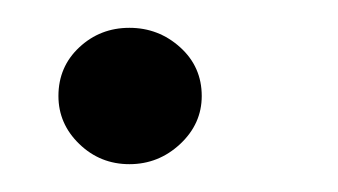

<svg xmlns="http://www.w3.org/2000/svg" viewBox="-20 -349 243 138"><path d="M73 -231Q52 -231 37 -245.5Q22 -260 22 -280Q22 -301 37 -315Q52 -329 73 -329Q94 -329 109.5 -315Q125 -301 125 -280Q125 -260 109.5 -245.5Q94 -231 73 -231Z"/></svg>

Font: Alumni Sans SemiBold
Style: Italic
Weight: 600
Italic angle: -8°
Version: Version 1.016